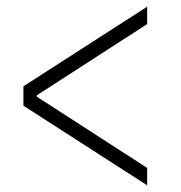

<svg xmlns="http://www.w3.org/2000/svg" viewBox="-20 -577 540 574"><path d="M420 -23 50 -261V-319L420 -557V-505L90 -292V-288L420 -75Z"/></svg>

Font: M PLUS Code Latin Light
Style: Regular
Weight: 300
Designer: Coji Morishita
Foundry: UNDERFOREST DESIGN
Version: Version 1.002; ttfautohint (v1.8.3)